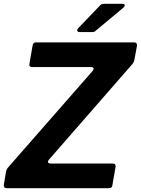

<svg xmlns="http://www.w3.org/2000/svg" viewBox="-39 -985 737 1005"><path d="M549 -14Q547 0 532 0H-5Q-13 0 -16.5 -5Q-20 -10 -19 -18L-7 -89Q-4 -100 2 -107L446 -614Q451 -621 451 -625Q451 -629 447.5 -631.5Q444 -634 437 -634H129Q121 -634 117 -638.5Q113 -643 115 -651L132 -749Q135 -763 149 -763H663Q680 -763 678 -745L664 -670Q662 -660 655 -651L217 -149Q212 -142 212 -139Q212 -129 226 -129H552Q560 -129 563.5 -124Q567 -119 566 -112ZM378 -817Q372 -817 368.5 -819.5Q365 -822 365 -826Q365 -830 370 -837L485 -957Q492 -965 504 -965H601Q614 -965 614 -957Q614 -951 607 -945L463 -825Q456 -817 444 -817Z"/></svg>

Font: Open Sauce Two
Style: Bold Italic
Weight: 700
Italic angle: -10°
Designer: Alfredo Marco Pradil
Foundry: Creative Sauce Fz LLC
Version: Version 1.477